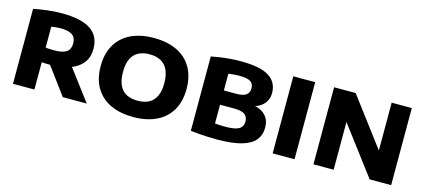

<svg xmlns="http://www.w3.org/2000/svg" viewBox="-51 -1013 3168 1432"><g transform="rotate(15 1533.0 -297.0)"><path d="M73 0V-578.5Q120 -588.5 177.5 -595.5Q235 -602.5 291.5 -602.5Q438.5 -602.5 512 -554.5Q585.5 -506.5 585.5 -406Q585.5 -341 551 -297Q516.5 -253 453.2 -230.8Q390 -208.5 303.5 -208.5Q287 -208.5 271 -209.2Q255 -210 238.5 -211V0ZM457.5 0 255 -274H436L642.5 0ZM307.5 -320.5Q370.5 -320.5 399.8 -341Q429 -361.5 429 -405.5Q429 -451.5 399.5 -471.8Q370 -492 308.5 -492Q290.5 -492 272.5 -490.2Q254.5 -488.5 238.5 -485.5V-323.5Q258 -322 272.8 -321.2Q287.5 -320.5 307.5 -320.5Z M1002 7.5Q900.5 7.5 826.2 -27.2Q752 -62 711.2 -130.2Q670.5 -198.5 670.5 -297Q670.5 -396 711.2 -464.2Q752 -532.5 826.2 -567.5Q900.5 -602.5 1002 -602.5Q1103.5 -602.5 1178 -567.5Q1252.5 -532.5 1293 -464Q1333.5 -395.5 1333.5 -297Q1333.5 -199 1292.8 -130.8Q1252 -62.5 1177.5 -27.5Q1103 7.5 1002 7.5ZM1002 -118.5Q1053 -118.5 1088.8 -137.2Q1124.5 -156 1143.2 -195.2Q1162 -234.5 1162 -294.5Q1162 -357.5 1143 -398Q1124 -438.5 1088 -457.5Q1052 -476.5 1002 -476.5Q952 -476.5 916.2 -458Q880.5 -439.5 861.5 -400.5Q842.5 -361.5 842.5 -300.5Q842.5 -236.5 861.2 -196.2Q880 -156 915.5 -137.2Q951 -118.5 1002 -118.5Z M1646.5 7.5Q1615.5 7.5 1579.8 6Q1544 4.5 1509 1.8Q1474 -1 1445 -5V-579Q1477 -585.5 1515.8 -591Q1554.5 -596.5 1594 -599.5Q1633.5 -602.5 1669 -602.5Q1822 -602.5 1889.8 -559.5Q1957.5 -516.5 1957.5 -433Q1957.5 -400.5 1943.8 -373.8Q1930 -347 1905 -328.8Q1880 -310.5 1846.5 -304V-309.5Q1883.5 -304 1912.2 -287Q1941 -270 1957.8 -241Q1974.5 -212 1974.5 -169.5Q1974.5 -114.5 1943.2 -74.8Q1912 -35 1840.2 -13.8Q1768.5 7.5 1646.5 7.5ZM1682.5 -100.5Q1736 -100.5 1766 -109Q1796 -117.5 1808.2 -134.2Q1820.5 -151 1820.5 -176Q1820.5 -214 1795.5 -231.5Q1770.5 -249 1711.5 -249H1588V-359H1698.5Q1755.5 -359 1777.8 -376.8Q1800 -394.5 1800 -426Q1800 -462.5 1775 -478.8Q1750 -495 1688 -495Q1668 -495 1646.5 -493.2Q1625 -491.5 1605 -488V-104Q1626 -102 1644.8 -101.2Q1663.5 -100.5 1682.5 -100.5Z M2078 0V-595H2247V0Z M2393 0V-595H2559.5L2861 -194.5H2837.5V-595H2993V0H2827L2525 -400.5H2549V0Z"/></g></svg>

Font: Encode Sans SC SemiExpanded
Style: Bold
Weight: 700
Width: 6
Designer: Multiple Designers
Foundry: Impallari Type
Version: Version 3.002